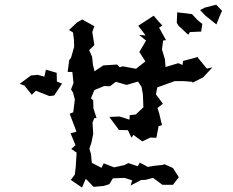

<svg xmlns="http://www.w3.org/2000/svg" viewBox="-20 -812 1040 857"><path d="M897 -742 946 -703 959 -736 971 -764 945 -791 894 -778 873 -767ZM68 -438 89 -430 122 -389 140 -407 201 -383 222 -386 257 -439 234 -448 233 -487 185 -501 178 -470 148 -478 118 -475ZM282 -491H303L308 -441L297 -413L306 -399L314 -368L307 -311L291 -304L314 -244L321 -224L295 -217L317 -164L298 -147L322 -131L318 -66L314 -33L296 -9L346 25L363 -14L398 22L443 18L468 10L484 -16L536 -18L570 -7L563 16L611 -9H628L663 -18L705 13H752L778 -21L752 -62L714 -79L706 -76L669 -72L640 -67L604 -86L595 -70L553 -84L535 -75L489 -65L443 -83L433 -63L390 -85L386 -125L379 -148L388 -175L396 -214L393 -265L401 -285H411L397 -328L396 -365L386 -373L401 -410L445 -428L471 -427L497 -447L545 -433L596 -448L612 -424L618 -389L620 -333L586 -301L559 -298L558 -278L513 -292L468 -290L511 -232L551 -231L567 -197L575 -210L615 -181L651 -198L678 -197L688 -249L703 -254L690 -308L683 -330L707 -349L676 -391L682 -422L760 -450H799L838 -447L840 -443L887 -467L928 -511L903 -506L863 -555L865 -558L797 -540L795 -522L776 -530L719 -513L716 -548L703 -591L708 -631L721 -633L690 -689L705 -698L688 -716L666 -742L597 -697L630 -654L601 -656L632 -631L602 -580L629 -538L587 -505L528 -516L514 -512L503 -524L441 -520L402 -494L395 -522L391 -559L378 -588L401 -611L392 -669L401 -695L347 -725L324 -712L288 -678L306 -667L310 -635L311 -603L297 -554L289 -544ZM769 -710 777 -697 820 -657 828 -669 878 -671 883 -705 861 -723 837 -749 771 -757ZM944 -792 945 -791Z"/></svg>

Font: チョークS
Style: Regular
Weight: 400
Designer: [Stick] Fontworks Inc.
Foundry: [Stick] Fontworks Inc.
Version: Version 1.200;FEAKit 1.0